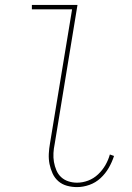

<svg xmlns="http://www.w3.org/2000/svg" viewBox="-20 -755 540 783"><path d="M294 8Q273 8 253 2.5Q233 -3 218 -16Q203 -29 194.5 -47.5Q186 -66 182 -86Q178 -106 179 -127.5Q180 -149 184 -171L274 -717H110V-735H296L203 -168Q199 -149 198 -130.5Q197 -112 200 -94.5Q203 -77 210 -60.5Q217 -44 229.5 -32.5Q242 -21 259 -15.5Q276 -10 294 -10Q317 -10 339.5 -18.5Q362 -27 380 -44Q398 -61 410 -82Q422 -103 428 -125L445 -119Q437 -94 423.5 -70.5Q410 -47 390 -28.5Q370 -10 344.5 -1Q319 8 294 8Z"/></svg>

Font: Iosevka Curly Thin
Style: Italic
Weight: 100
Italic angle: -9°
Monospace: yes
Designer: Belleve Invis
Foundry: Belleve Invis
Version: Version 22.1.2; ttfautohint (v1.8.4)